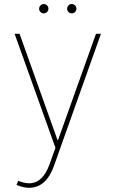

<svg xmlns="http://www.w3.org/2000/svg" viewBox="-20 -710 563 935"><path d="M51.1 0ZM121.4 204.5Q93 204.5 60.4 190.3L68.9 170.5Q97.3 182.5 121.8 182.5Q187.9 182.5 220.9 90.9L250 9.9L51.1 -545.5H75.3L259.9 -28.4H262.8L447.4 -545.5H471.6L242.2 99.4Q204.2 204.5 121.4 204.5ZM193.2 -644.9Q183.9 -644.9 177.2 -651.6Q170.5 -658.4 170.5 -667.6Q170.5 -676.8 177.2 -683.6Q183.9 -690.3 193.2 -690.3Q202.4 -690.3 209.2 -683.6Q215.9 -676.8 215.9 -667.6Q215.9 -658.4 209.2 -651.6Q202.4 -644.9 193.2 -644.9ZM329.5 -644.9Q320.3 -644.9 313.6 -651.6Q306.8 -658.4 306.8 -667.6Q306.8 -676.8 313.6 -683.6Q320.3 -690.3 329.5 -690.3Q338.8 -690.3 345.5 -683.6Q352.3 -676.8 352.3 -667.6Q352.3 -658.4 345.5 -651.6Q338.8 -644.9 329.5 -644.9Z"/></svg>

Font: Linik Sans Thin
Style: Regular
Weight: 100
Designer: Fonts by Rasmus Andersson / Changes by Cristiano Sobral with parts from Marc Monis
Foundry: rsms
Version: Version 3.020; ttfautohint (v1.6)